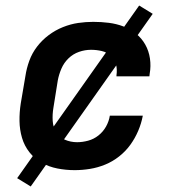

<svg xmlns="http://www.w3.org/2000/svg" viewBox="-20 -607 640 694"><path d="M250 8Q218 8 187.5 2Q157 -4 131 -18.5Q105 -33 86.5 -56.5Q68 -80 59.5 -109Q51 -138 50.5 -169.5Q50 -201 55 -233L72 -333Q76 -360 86 -387.5Q96 -415 114 -438.5Q132 -462 156 -480Q180 -498 207.5 -509Q235 -520 262.5 -524Q290 -528 317 -528Q346 -528 373.5 -524.5Q401 -521 426 -511.5Q451 -502 471.5 -485.5Q492 -469 505 -446Q518 -423 522 -395.5Q526 -368 521 -340L520 -331H401V-335Q404 -355 399.5 -374Q395 -393 381 -405.5Q367 -418 348 -422.5Q329 -427 309 -427Q287 -427 265.5 -419.5Q244 -412 227.5 -396Q211 -380 202 -359Q193 -338 189 -317L173 -217Q169 -193 170.5 -170Q172 -147 183 -129Q194 -111 214.5 -102Q235 -93 259 -93Q278 -93 298.5 -98.5Q319 -104 336 -117.5Q353 -131 363.5 -150Q374 -169 377 -189H496V-188Q491 -161 479.5 -134Q468 -107 451 -83.5Q434 -60 410.5 -41.5Q387 -23 360 -12Q333 -1 305 3.5Q277 8 250 8ZM91 67 42 37 483 -587 532 -557Z"/></svg>

Font: Iosevka Aile Oblique
Style: Bold
Weight: 700
Italic angle: -9°
Designer: Belleve Invis
Foundry: Belleve Invis
Version: Version 31.1.0; ttfautohint (v1.8.4)